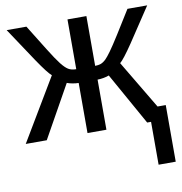

<svg xmlns="http://www.w3.org/2000/svg" viewBox="-81 -604 832 879"><g transform="rotate(-10 334.5 -164.0)"><path d="M585.9 0H567.9L432.1 -242.7Q422.9 -238.8 407 -235.8Q391.1 -232.9 378.4 -232.9V0H290.5V-232.9Q277.8 -232.9 262 -235.8Q246.1 -238.8 236.8 -242.7L101.1 0H3.4L175.8 -289.1Q158.2 -303.2 113.3 -369.6L7.8 -528.3H99.6L171.9 -411.6Q188 -385.7 200.4 -367.2Q212.9 -348.6 221.7 -337.4Q239.3 -314.9 253.7 -305.9Q268.1 -296.9 290.5 -296.9V-528.3H378.4V-296.9Q393.1 -296.9 404.8 -301Q416.5 -305.2 429.2 -317.4Q439 -327.1 455.3 -349.6Q471.7 -372.1 501.5 -419.4L569.3 -528.3H661.1L555.7 -369.6Q510.7 -303.2 493.2 -289.1L627.4 -64H665.5V199.2H585.9Z"/></g></svg>

Font: Arimo
Style: Regular
Weight: 400
Designer: Steve Matteson
Foundry: Monotype Imaging Inc.
Version: Version 1.33